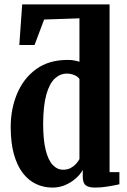

<svg xmlns="http://www.w3.org/2000/svg" viewBox="-20 -839 577 870"><path d="M218 11Q178 11 143.5 -5.2Q109 -21.5 83.2 -55Q57.5 -88.5 43 -140.2Q28.5 -192 28.5 -263.5Q28.5 -346 57.8 -415.2Q87 -484.5 144.2 -526Q201.5 -567.5 286.5 -567.5Q302 -567.5 315.5 -565.2Q329 -563 340 -559V-756L180 -750.5L136.5 -635H67.5L80.5 -819H476.5V-59H521V-4Q501.5 0.5 470.2 5.8Q439 11 411.5 11Q381.5 11 368.2 0.5Q355 -10 355 -39V-69Q343.5 -48 322.5 -29.8Q301.5 -11.5 274.8 -0.2Q248 11 218 11ZM266 -70Q285.5 -70 299.8 -77.5Q314 -85 324 -96Q334 -107 340 -118V-480.5Q334.5 -491 318 -498.2Q301.5 -505.5 283 -505.5Q253 -505.5 228.8 -483.5Q204.5 -461.5 190.2 -411.5Q176 -361.5 175.5 -278.5Q175.5 -205.5 187 -159.2Q198.5 -113 219 -91.5Q239.5 -70 266 -70Z"/></svg>

Font: Merriweather 24pt SemiCondensed
Style: Bold
Weight: 700
Width: 4
Designer: Eben Sorkin
Foundry: Eben Sorkin
Version: Version 2.100